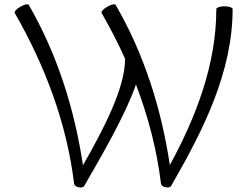

<svg xmlns="http://www.w3.org/2000/svg" viewBox="-20 -841 1131 884"><path d="M369 13C451 -129 558 -313 606 -452C662 -305 702 -153 721 3C722 13 731 20 742 21C753 24 765 22 769 13C915 -240 1051 -508 1051 -800C1051 -806 1034 -812 1013 -812C993 -812 976 -806 976 -800C976 -546 884 -305 762 -81C723 -340 644 -592 512 -819C509 -824 492 -821 474 -810C456 -800 444 -787 448 -781C487 -713 524 -642 556 -570C556 -435 456 -245 362 -80C323 -339 244 -591 112 -819C109 -824 92 -821 74 -810C56 -800 44 -787 48 -781C187 -539 287 -275 321 3C322 13 331 20 342 21C353 24 365 22 369 13Z"/></svg>

Font: Nupuram Light
Style: Regular
Weight: 300
Designer: Santhosh Thottingal (santhosh.thottingal@gmail.com)
Foundry: SMC
Version: Version 1.000